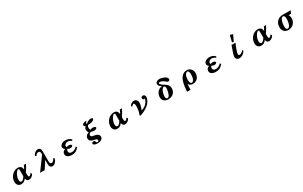

<svg xmlns="http://www.w3.org/2000/svg" viewBox="525 -3849 10951 6928"><g transform="rotate(-30 6000.0 -385.0)"><path d="M520 -560.1Q547.9 -560.1 576.4 -551.3Q605 -542.5 629.2 -522.5Q653.3 -502.4 668 -469Q682.6 -435.5 683.1 -386.2Q696.8 -406.7 711.7 -434.3Q726.6 -461.9 739 -490Q751.5 -518.1 757.8 -540H849.1Q828.6 -495.6 802 -447.5Q775.4 -399.4 745.8 -352.8Q716.3 -306.2 686 -266.1V-159.2Q686 -129.9 691.7 -113.3Q697.3 -96.7 706.8 -89.8Q716.3 -83 728 -83Q742.7 -83 758.8 -95Q774.9 -106.9 790.8 -126Q806.6 -145 818.8 -167L857.9 -111.8Q818.4 -45.9 767.3 -12.9Q716.3 20 660.2 20Q634.8 20 611.1 10Q587.4 0 570.1 -25.4Q552.7 -50.8 545.9 -98.1Q520 -62.5 489.7 -35.9Q459.5 -9.3 420.7 5.4Q381.8 20 330.1 20Q282.2 20 242.9 -3.4Q203.6 -26.9 180.4 -70.6Q157.2 -114.3 157.2 -175.8Q157.2 -253.9 188 -326.7Q218.8 -399.4 276.9 -457Q314.5 -494.1 356 -516.6Q397.5 -539.1 439.2 -549.6Q481 -560.1 520 -560.1ZM505.9 -506.8Q487.8 -506.8 464.4 -489.7Q440.9 -472.7 416 -439Q391.1 -405.3 369.6 -360.8Q348.1 -316.4 335 -267.8Q321.8 -219.2 321.8 -171.9Q321.8 -139.6 329.3 -114.5Q336.9 -89.4 353.3 -75.2Q369.6 -61 396 -61Q415.5 -61 440.9 -78.4Q466.3 -95.7 492.4 -126Q518.6 -156.2 540 -194.8V-419.9Q540 -457 536.4 -475.6Q532.7 -494.1 525.1 -500.5Q517.6 -506.8 505.9 -506.8Z M1470.2 -779.8Q1493.2 -779.8 1515.1 -772.7Q1537.1 -765.6 1554.9 -749Q1572.8 -732.4 1583.5 -704.1Q1594.2 -675.8 1594.2 -632.8V-321.8Q1594.2 -248.5 1595.9 -206.1Q1597.7 -163.6 1604 -144Q1609.9 -127 1625.7 -112.5Q1641.6 -98.1 1668 -98.1Q1700.2 -98.1 1736.3 -128.4Q1772.5 -158.7 1803.2 -222.2L1846.2 -183.1Q1818.8 -111.3 1784.7 -66.4Q1750.5 -21.5 1712.4 -0.7Q1674.3 20 1634.8 20Q1616.2 20 1595.7 13.4Q1575.2 6.8 1557.6 -10Q1540 -26.9 1529.1 -57.9Q1518.1 -88.9 1518.1 -137.2V-308.1L1317.9 0H1126L1518.1 -536.1V-569.8Q1518.1 -611.8 1509.5 -635.5Q1501 -659.2 1482.9 -668.7Q1464.8 -678.2 1435.1 -678.2Q1416 -678.2 1396.5 -670.4Q1377 -662.6 1356.4 -643.3Q1335.9 -624 1314 -589.8L1267.1 -622.1Q1293 -672.9 1327.9 -708Q1362.8 -743.2 1399.9 -761.5Q1437 -779.8 1470.2 -779.8Z M2502 -560.1Q2533.7 -560.1 2566.7 -553.2Q2599.6 -546.4 2630.9 -533.7Q2662.1 -521 2688.2 -502.9Q2714.4 -484.9 2731.9 -461.9L2705.1 -412.1Q2694.3 -424.8 2676.8 -436.5Q2659.2 -448.2 2638.7 -457.3Q2618.2 -466.3 2596.7 -471.7Q2575.2 -477.1 2556.2 -477.1Q2513.2 -477.1 2482.9 -463.6Q2452.6 -450.2 2428.2 -422.9Q2413.1 -406.7 2408.7 -386.5Q2404.3 -366.2 2408 -348.6Q2411.6 -331.1 2419.9 -321.8Q2447.3 -331.5 2469.5 -336.7Q2491.7 -341.8 2515.1 -341.8Q2532.7 -341.8 2551.3 -337.9Q2569.8 -334 2585.7 -326.2Q2601.6 -318.4 2611.3 -306.4Q2621.1 -294.4 2621.1 -277.8Q2621.1 -265.1 2611.6 -254.6Q2602.1 -244.1 2586.2 -236.3Q2570.3 -228.5 2551.3 -224.4Q2532.2 -220.2 2513.2 -220.2Q2487.8 -220.2 2462.2 -230.2Q2436.5 -240.2 2414.1 -255.9Q2390.6 -242.2 2381.8 -218.8Q2373 -195.3 2373 -168Q2373 -140.1 2386.2 -117.9Q2399.4 -95.7 2427 -82.8Q2454.6 -69.8 2498 -69.8Q2561 -69.8 2617.2 -98.9Q2673.3 -127.9 2712.9 -178.2L2746.1 -133.8Q2689.9 -56.6 2618.4 -18.3Q2546.9 20 2452.1 20Q2400.9 20 2357.2 9Q2313.5 -2 2281.5 -22.7Q2249.5 -43.5 2231.7 -73.2Q2213.9 -103 2213.9 -141.1Q2213.9 -198.7 2248 -237.5Q2282.2 -276.4 2338.9 -292Q2311 -307.1 2295.7 -325.4Q2280.3 -343.8 2274.2 -363.5Q2268.1 -383.3 2268.1 -402.8Q2268.1 -438.5 2287.1 -467.5Q2306.2 -496.6 2339.1 -517.3Q2372.1 -538.1 2414.1 -549.1Q2456.1 -560.1 2502 -560.1Z M3511.2 -761.2Q3485.8 -756.3 3471.9 -743.9Q3458 -731.4 3458 -717.8Q3458 -704.1 3462.4 -696.5Q3466.8 -689 3475.1 -686Q3504.4 -714.8 3539.1 -735.8Q3573.7 -756.8 3609.4 -768.3Q3645 -779.8 3675.8 -779.8Q3694.3 -779.8 3712.6 -776.1Q3731 -772.5 3742.9 -764.6Q3754.9 -756.8 3754.9 -743.2Q3754.9 -711.9 3724.6 -687Q3694.3 -662.1 3638.2 -645Q3599.6 -632.8 3561.8 -631.1Q3523.9 -629.4 3496.1 -630.9Q3475.1 -618.2 3463.1 -594.2Q3451.2 -570.3 3451.2 -532.2Q3451.2 -514.2 3453.6 -495.4Q3456.1 -476.6 3460.9 -461.2Q3465.8 -445.8 3472.2 -437Q3499.5 -449.2 3525.6 -455.6Q3551.8 -461.9 3581.1 -461.9Q3610.4 -461.9 3636.7 -454.8Q3663.1 -447.8 3679.9 -434.6Q3696.8 -421.4 3696.8 -403.8Q3696.8 -388.2 3681.4 -372.8Q3666 -357.4 3640.4 -347.7Q3614.7 -337.9 3583 -337.9Q3541.5 -337.9 3506.8 -346.7Q3472.2 -355.5 3455.1 -365.2Q3412.1 -351.6 3385.5 -326.2Q3358.9 -300.8 3358.9 -269Q3358.9 -253.4 3364.5 -239.3Q3370.1 -225.1 3386.5 -214.1Q3402.8 -203.1 3435.1 -196.8L3514.2 -183.1Q3561 -174.8 3599.6 -154.8Q3638.2 -134.8 3661.1 -104.5Q3684.1 -74.2 3684.1 -34.2Q3684.1 14.2 3655.3 48.6Q3626.5 83 3574.7 101.1Q3522.9 119.1 3454.1 119.1Q3403.8 119.1 3365.7 107.7Q3327.6 96.2 3306.4 77.4Q3285.2 58.6 3285.2 37.1Q3285.2 20 3294.7 7.1Q3304.2 -5.9 3319.6 -12.9Q3335 -20 3353 -20Q3380.9 -20 3399.7 -7.6Q3418.5 4.9 3422.9 28.8Q3427.7 51.3 3439 63.2Q3450.2 75.2 3472.2 75.2Q3499 75.2 3514.9 63.7Q3530.8 52.2 3530.8 26.9Q3530.8 8.3 3522.9 -4.6Q3515.1 -17.6 3494.4 -27.8Q3473.6 -38.1 3434.1 -46.9L3371.1 -61Q3326.7 -70.8 3297.9 -86.9Q3269 -103 3252.4 -122.8Q3235.8 -142.6 3229 -163.8Q3222.2 -185.1 3222.2 -205.1Q3222.2 -244.1 3237.5 -278.8Q3252.9 -313.5 3287.4 -342.5Q3321.8 -371.6 3378.9 -394Q3362.8 -408.7 3351.3 -429.2Q3339.8 -449.7 3334 -471.4Q3328.1 -493.2 3328.1 -509.8Q3328.1 -536.1 3336.4 -560.8Q3344.7 -585.4 3359.9 -605.2Q3375 -625 3396 -636.2Q3381.8 -638.7 3366.7 -647.2Q3351.6 -655.8 3341.3 -669.9Q3331.1 -684.1 3331.1 -703.1Q3331.1 -717.8 3341.6 -733.2Q3352.1 -748.5 3371.8 -762Q3391.6 -775.4 3418.9 -783.9Q3446.3 -792.5 3480 -793Z M4520 -560.1Q4547.9 -560.1 4576.4 -551.3Q4605 -542.5 4629.2 -522.5Q4653.3 -502.4 4668 -469Q4682.6 -435.5 4683.1 -386.2Q4696.8 -406.7 4711.7 -434.3Q4726.6 -461.9 4739 -490Q4751.5 -518.1 4757.8 -540H4849.1Q4828.6 -495.6 4802 -447.5Q4775.4 -399.4 4745.8 -352.8Q4716.3 -306.2 4686 -266.1V-159.2Q4686 -129.9 4691.7 -113.3Q4697.3 -96.7 4706.8 -89.8Q4716.3 -83 4728 -83Q4742.7 -83 4758.8 -95Q4774.9 -106.9 4790.8 -126Q4806.6 -145 4818.8 -167L4857.9 -111.8Q4818.4 -45.9 4767.3 -12.9Q4716.3 20 4660.2 20Q4634.8 20 4611.1 10Q4587.4 0 4570.1 -25.4Q4552.7 -50.8 4545.9 -98.1Q4520 -62.5 4489.7 -35.9Q4459.5 -9.3 4420.7 5.4Q4381.8 20 4330.1 20Q4282.2 20 4242.9 -3.4Q4203.6 -26.9 4180.4 -70.6Q4157.2 -114.3 4157.2 -175.8Q4157.2 -253.9 4188 -326.7Q4218.8 -399.4 4276.9 -457Q4314.5 -494.1 4356 -516.6Q4397.5 -539.1 4439.2 -549.6Q4481 -560.1 4520 -560.1ZM4505.9 -506.8Q4487.8 -506.8 4464.4 -489.7Q4440.9 -472.7 4416 -439Q4391.1 -405.3 4369.6 -360.8Q4348.1 -316.4 4335 -267.8Q4321.8 -219.2 4321.8 -171.9Q4321.8 -139.6 4329.3 -114.5Q4336.9 -89.4 4353.3 -75.2Q4369.6 -61 4396 -61Q4415.5 -61 4440.9 -78.4Q4466.3 -95.7 4492.4 -126Q4518.6 -156.2 4540 -194.8V-419.9Q4540 -457 4536.4 -475.6Q4532.7 -494.1 4525.1 -500.5Q4517.6 -506.8 4505.9 -506.8Z M5356 -560.1Q5384.8 -560.1 5410.2 -548.3Q5435.5 -536.6 5455.1 -515.1Q5474.6 -493.7 5485.8 -464.6Q5497.1 -435.5 5497.1 -400.9Q5497.1 -353 5487.8 -307.4Q5478.5 -261.7 5461.9 -215.1Q5445.3 -168.5 5422.9 -117.2Q5507.3 -137.7 5572.5 -182.1Q5637.7 -226.6 5681.6 -290.5Q5725.6 -354.5 5746.1 -434.1Q5739.3 -427.2 5731 -424.6Q5722.7 -421.9 5710 -421.9Q5694.8 -421.9 5680.2 -429.9Q5665.5 -438 5656.2 -453.9Q5647 -469.7 5647 -492.2Q5647 -510.3 5656.5 -525.6Q5666 -541 5682.9 -550.5Q5699.7 -560.1 5721.2 -560.1Q5749.5 -560.1 5771.5 -545.9Q5793.5 -531.7 5804.2 -509.8Q5809.6 -499 5813.2 -484.6Q5816.9 -470.2 5816.9 -458Q5816.9 -435.5 5814.7 -419.4Q5812.5 -403.3 5808.1 -389.2Q5777.8 -292.5 5709.5 -215.3Q5641.1 -138.2 5538.6 -78.6Q5436 -19 5301.8 24.9L5269 2Q5287.6 -36.1 5300.5 -80.3Q5313.5 -124.5 5321.8 -170.9Q5330.1 -217.3 5334 -263.2Q5337.9 -309.1 5337.9 -351.1Q5337.9 -395.5 5331.5 -421.6Q5325.2 -447.8 5314.2 -459Q5303.2 -470.2 5289.1 -470.2Q5269.5 -470.2 5248 -451.9Q5226.6 -433.6 5207 -408.2L5167 -443.8Q5198.7 -499 5248 -529.5Q5297.4 -560.1 5356 -560.1Z M6545.9 -779.8Q6576.2 -779.8 6612.5 -772.7Q6648.9 -765.6 6686.8 -752.4Q6724.6 -739.3 6758.3 -720.2Q6792 -701.2 6816.9 -676.8Q6834 -660.6 6841.6 -640.9Q6849.1 -621.1 6847.9 -601.8Q6846.7 -582.5 6836.9 -566.9Q6828.1 -551.8 6812.7 -544.4Q6797.4 -537.1 6787.1 -537.1Q6772 -537.1 6756.3 -542.7Q6740.7 -548.3 6725.1 -564Q6698.2 -590.3 6668 -611.6Q6637.7 -632.8 6607.7 -647.7Q6577.6 -662.6 6551.5 -670.4Q6525.4 -678.2 6507.8 -678.2Q6475.6 -678.2 6463.9 -668.5Q6452.1 -658.7 6452.1 -646Q6452.1 -632.8 6467.8 -610.8Q6483.4 -588.9 6519.5 -560.3Q6555.7 -531.7 6617.2 -498Q6689.9 -458 6728.5 -400.4Q6767.1 -342.8 6767.1 -270Q6767.1 -198.2 6742.9 -144Q6718.8 -89.8 6677 -53.5Q6635.3 -17.1 6581.1 1.5Q6526.9 20 6466.8 20Q6418 20 6374.5 6.6Q6331.1 -6.8 6297.9 -33.7Q6264.6 -60.5 6245.8 -100.6Q6227.1 -140.6 6227.1 -193.8Q6227.1 -236.8 6238.3 -280.3Q6249.5 -323.7 6271.5 -363Q6293.5 -402.3 6326.2 -433.6Q6358.9 -464.8 6402.3 -483.9Q6445.8 -502.9 6499 -504.9Q6458 -531.2 6431.4 -555.2Q6404.8 -579.1 6391.8 -605.7Q6378.9 -632.3 6378.9 -665Q6378.9 -699.2 6398.7 -724.9Q6418.5 -750.5 6455.8 -765.1Q6493.2 -779.8 6545.9 -779.8ZM6549.8 -458Q6528.8 -459 6507.6 -445.1Q6486.3 -431.2 6467.5 -405.5Q6448.7 -379.9 6433.6 -345.5Q6418.5 -311 6409.2 -270Q6392.6 -198.2 6390.9 -151.9Q6389.2 -105.5 6398.2 -79.8Q6407.2 -54.2 6422.6 -43.9Q6438 -33.7 6456.1 -34.2Q6474.6 -34.7 6491.5 -42.2Q6508.3 -49.8 6523.9 -69.8Q6539.6 -89.8 6554 -126.5Q6568.4 -163.1 6582 -221.2Q6595.7 -278.8 6599.6 -319.6Q6603.5 -360.4 6600.8 -387.2Q6598.1 -414.1 6590.1 -429.4Q6582 -444.8 6571.5 -451.2Q6561 -457.5 6549.8 -458Z M7561 -560.1Q7604 -560.1 7644 -543Q7684.1 -525.9 7715.6 -494.1Q7747.1 -462.4 7765.6 -418.5Q7784.2 -374.5 7784.2 -320.8Q7784.2 -254.9 7765.9 -199.5Q7747.6 -144 7711.7 -103.5Q7675.8 -63 7622.8 -40.5Q7569.8 -18.1 7501 -18.1Q7470.7 -18.1 7438.2 -30Q7405.8 -42 7378.7 -63.5Q7351.6 -85 7336.9 -113.8Q7332 -64.5 7329.3 -18.3Q7326.7 27.8 7325.4 64Q7324.2 100.1 7324.2 119.1H7180.2Q7182.6 88.4 7186.3 48.1Q7189.9 7.8 7195.3 -37.4Q7200.7 -82.5 7208.3 -129.6Q7215.8 -176.8 7226.1 -221.7Q7236.3 -266.6 7250 -305.2Q7283.7 -397.9 7331.1 -453.9Q7378.4 -509.8 7436.8 -534.9Q7495.1 -560.1 7561 -560.1ZM7553.2 -506.8Q7531.2 -506.8 7507.3 -491.5Q7483.4 -476.1 7462.6 -442.9Q7441.9 -409.7 7429 -356.9Q7416 -304.2 7416 -229Q7416 -156.2 7438 -115.7Q7460 -75.2 7495.1 -75.2Q7516.1 -75.2 7537.8 -91.3Q7559.6 -107.4 7578.1 -140.9Q7596.7 -174.3 7607.9 -226.8Q7619.1 -279.3 7619.1 -352.1Q7619.1 -426.3 7602.8 -466.6Q7586.4 -506.8 7553.2 -506.8Z M8502 -560.1Q8533.7 -560.1 8566.7 -553.2Q8599.6 -546.4 8630.9 -533.7Q8662.1 -521 8688.2 -502.9Q8714.4 -484.9 8731.9 -461.9L8705.1 -412.1Q8694.3 -424.8 8676.8 -436.5Q8659.2 -448.2 8638.7 -457.3Q8618.2 -466.3 8596.7 -471.7Q8575.2 -477.1 8556.2 -477.1Q8513.2 -477.1 8482.9 -463.6Q8452.6 -450.2 8428.2 -422.9Q8413.1 -406.7 8408.7 -386.5Q8404.3 -366.2 8408 -348.6Q8411.6 -331.1 8419.9 -321.8Q8447.3 -331.5 8469.5 -336.7Q8491.7 -341.8 8515.1 -341.8Q8532.7 -341.8 8551.3 -337.9Q8569.8 -334 8585.7 -326.2Q8601.6 -318.4 8611.3 -306.4Q8621.1 -294.4 8621.1 -277.8Q8621.1 -265.1 8611.6 -254.6Q8602.1 -244.1 8586.2 -236.3Q8570.3 -228.5 8551.3 -224.4Q8532.2 -220.2 8513.2 -220.2Q8487.8 -220.2 8462.2 -230.2Q8436.5 -240.2 8414.1 -255.9Q8390.6 -242.2 8381.8 -218.8Q8373 -195.3 8373 -168Q8373 -140.1 8386.2 -117.9Q8399.4 -95.7 8427 -82.8Q8454.6 -69.8 8498 -69.8Q8561 -69.8 8617.2 -98.9Q8673.3 -127.9 8712.9 -178.2L8746.1 -133.8Q8689.9 -56.6 8618.4 -18.3Q8546.9 20 8452.1 20Q8400.9 20 8357.2 9Q8313.5 -2 8281.5 -22.7Q8249.5 -43.5 8231.7 -73.2Q8213.9 -103 8213.9 -141.1Q8213.9 -198.7 8248 -237.5Q8282.2 -276.4 8338.9 -292Q8311 -307.1 8295.7 -325.4Q8280.3 -343.8 8274.2 -363.5Q8268.1 -383.3 8268.1 -402.8Q8268.1 -438.5 8287.1 -467.5Q8306.2 -496.6 8339.1 -517.3Q8372.1 -538.1 8414.1 -549.1Q8456.1 -560.1 8502 -560.1Z M9659.2 -847.7 9536.6 -592.3 9474.1 -615.2 9544.4 -889.2ZM9581.1 -540Q9557.1 -490.7 9536.4 -440.7Q9515.6 -390.6 9498.5 -344.2Q9481.4 -297.4 9469.5 -258.3Q9457.5 -219.2 9450.7 -190.4Q9443.8 -160.6 9443.8 -147.9Q9443.8 -118.2 9454.1 -102.1Q9464.4 -85.9 9495.1 -85.9Q9536.1 -85.9 9577.1 -112.5Q9618.2 -139.2 9651.9 -188L9681.2 -143.1Q9629.9 -62 9562.7 -21Q9495.6 20 9418.9 20Q9364.7 20 9325.7 -15.1Q9306.6 -32.2 9295.4 -56.4Q9284.2 -80.6 9284.2 -110.8Q9284.2 -142.6 9291 -172.9Q9297.9 -203.1 9310.1 -238.8L9413.1 -540Z M10520 -560.1Q10547.9 -560.1 10576.4 -551.3Q10605 -542.5 10629.2 -522.5Q10653.3 -502.4 10668 -469Q10682.6 -435.5 10683.1 -386.2Q10696.8 -406.7 10711.7 -434.3Q10726.6 -461.9 10739 -490Q10751.5 -518.1 10757.8 -540H10849.1Q10828.6 -495.6 10802 -447.5Q10775.4 -399.4 10745.8 -352.8Q10716.3 -306.2 10686 -266.1V-159.2Q10686 -129.9 10691.7 -113.3Q10697.3 -96.7 10706.8 -89.8Q10716.3 -83 10728 -83Q10742.7 -83 10758.8 -95Q10774.9 -106.9 10790.8 -126Q10806.6 -145 10818.8 -167L10857.9 -111.8Q10818.4 -45.9 10767.3 -12.9Q10716.3 20 10660.2 20Q10634.8 20 10611.1 10Q10587.4 0 10570.1 -25.4Q10552.7 -50.8 10545.9 -98.1Q10520 -62.5 10489.7 -35.9Q10459.5 -9.3 10420.7 5.4Q10381.8 20 10330.1 20Q10282.2 20 10242.9 -3.4Q10203.6 -26.9 10180.4 -70.6Q10157.2 -114.3 10157.2 -175.8Q10157.2 -253.9 10188 -326.7Q10218.8 -399.4 10276.9 -457Q10314.5 -494.1 10356 -516.6Q10397.5 -539.1 10439.2 -549.6Q10481 -560.1 10520 -560.1ZM10505.9 -506.8Q10487.8 -506.8 10464.4 -489.7Q10440.9 -472.7 10416 -439Q10391.1 -405.3 10369.6 -360.8Q10348.1 -316.4 10335 -267.8Q10321.8 -219.2 10321.8 -171.9Q10321.8 -139.6 10329.3 -114.5Q10336.9 -89.4 10353.3 -75.2Q10369.6 -61 10396 -61Q10415.5 -61 10440.9 -78.4Q10466.3 -95.7 10492.4 -126Q10518.6 -156.2 10540 -194.8V-419.9Q10540 -457 10536.4 -475.6Q10532.7 -494.1 10525.1 -500.5Q10517.6 -506.8 10505.9 -506.8Z M11555.2 -560.1H11886.2L11837.9 -440.9H11732.9Q11754.9 -411.6 11766.4 -376.2Q11777.8 -340.8 11777.8 -303.2Q11777.8 -231.4 11754.4 -172.1Q11731 -112.8 11689 -69.8Q11647 -26.9 11591.1 -3.4Q11535.2 20 11470.2 20Q11408.7 20 11363.3 -0.7Q11317.9 -21.5 11288.1 -56.2Q11258.3 -90.8 11243.7 -133.3Q11229 -175.8 11229 -219.2Q11229 -300.8 11253.9 -364.3Q11278.8 -427.7 11323.5 -471.4Q11368.2 -515.1 11427.2 -537.6Q11486.3 -560.1 11555.2 -560.1ZM11537.1 -505.9Q11510.7 -505.9 11485.4 -483.9Q11460 -461.9 11439.2 -418Q11418.5 -374 11406.2 -308.1Q11394 -242.2 11394 -154.8Q11394 -118.2 11403.8 -91.1Q11413.6 -64 11430.9 -49.1Q11448.2 -34.2 11470.2 -34.2Q11495.6 -34.2 11520.3 -55.9Q11544.9 -77.6 11564.9 -119.6Q11585 -161.6 11596.9 -222.9Q11608.9 -284.2 11608.9 -362.8Q11608.9 -416.5 11599.6 -447.8Q11590.3 -479 11574.2 -492.4Q11558.1 -505.9 11537.1 -505.9Z"/></g></svg>

Font: BIZ UDMincho
Style: Bold
Weight: 700
Monospace: yes
Designer: TypeBank Co., Ltd.
Foundry: Morisawa Inc.
Version: Version 1.06